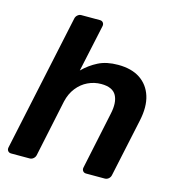

<svg xmlns="http://www.w3.org/2000/svg" viewBox="-106 -804 840 898"><g transform="rotate(15 314.5 -355.0)"><path d="M28 0Q18 0 12.5 -7Q7 -14 9 -24L150 -686Q152 -696 160 -703Q168 -710 178 -710H268Q278 -710 283.5 -703Q289 -696 287 -686L238 -458Q270 -490 309.5 -510Q349 -530 405 -530Q470 -530 511.5 -502.5Q553 -475 569 -425Q585 -375 570 -305L510 -24Q508 -14 500 -7Q492 0 481 0H391Q381 0 375.5 -7Q370 -14 372 -24L430 -299Q443 -357 425 -390Q407 -423 352 -423Q318 -423 287.5 -408.5Q257 -394 235 -366Q213 -338 204 -299L146 -24Q144 -14 136 -7Q128 0 118 0Z"/></g></svg>

Font: Rubik Light Medium
Style: Italic
Weight: 500
Italic angle: -12°
Version: Version 2.104